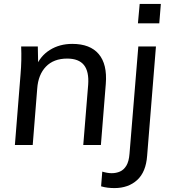

<svg xmlns="http://www.w3.org/2000/svg" viewBox="-20 -740 872 980"><path d="M56 0 85 -362Q91 -432 88 -503H173L175 -400L163 -398Q185 -454 234.5 -485Q284 -516 349 -516Q440 -516 484 -464Q528 -412 520 -312L495 0H405L430 -307Q435 -375 408.5 -408Q382 -441 323 -441Q254 -441 214.5 -400Q175 -359 170 -288L147 0ZM502 136Q529 144 550 144Q573 144 592.5 135.5Q612 127 625 105.5Q638 84 641 45L686 -503H776L731 55Q725 138 680 179Q635 220 564 220Q547 220 530 218Q513 216 496 211ZM693 -720H801L793 -621H684Z"/></svg>

Font: Muli Medium
Style: Italic
Weight: 500
Italic angle: -4.541°
Designer: Vernon Adams
Foundry: Vernon Adams
Version: Version 2.100; ttfautohint (v1.8.1.43-b0c9)